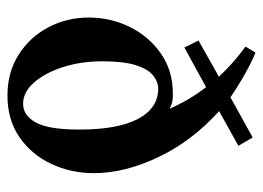

<svg xmlns="http://www.w3.org/2000/svg" viewBox="-112 -556 682 497"><g transform="rotate(90 228.5 -308.0)"><path d="M428.7 -210Q428.7 -151.4 404.8 -100.3Q380.9 -49.3 335.9 -18.1Q291 13.2 228 13.2Q167.5 13.2 121.8 -15.9Q76.2 -44.9 51 -93Q25.9 -141.1 25.9 -197.3Q25.9 -253.9 50.3 -303.5Q74.7 -353 119.1 -384Q163.6 -415 223.6 -415Q233.4 -415 241.9 -413.8Q250.5 -412.6 262.2 -406.2Q251 -431.6 237.1 -455.3Q223.1 -479 206.1 -501L103.5 -444.8L85.4 -481.4L179.2 -534.2Q157.7 -556.6 140.1 -572Q122.6 -587.4 101.1 -603L116.7 -628.9Q140.6 -619.1 172.4 -601.3Q204.1 -583.5 232.4 -564L336.4 -621.6L357.9 -584.5L268.1 -534.7Q345.2 -465.3 387 -377.9Q428.7 -290.5 428.7 -210ZM315.9 -172.4Q315.9 -272.9 288.1 -325Q260.3 -377 210 -377Q192.4 -377 176 -364Q159.7 -351.1 149.4 -319.6Q139.2 -288.1 139.2 -232.9Q139.2 -176.8 154.3 -130.1Q169.4 -83.5 194.3 -55.4Q219.2 -27.3 249 -27.3Q279.8 -27.3 297.9 -60.8Q315.9 -94.2 315.9 -172.4Z"/></g></svg>

Font: Scheherazade New SemiBold
Style: Regular
Weight: 600
Designer: SIL International
Foundry: SIL International
Version: Version 4.000